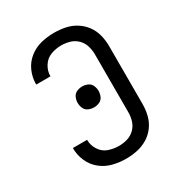

<svg xmlns="http://www.w3.org/2000/svg" viewBox="-176 -864 929 993"><g transform="rotate(-30 288.0 -367.5)"><path d="M291 8Q324 8 357 1Q390 -6 419 -23.5Q448 -41 468 -68.5Q488 -96 496 -129Q504 -162 504 -195V-540Q504 -574 496 -606.5Q488 -639 468 -666.5Q448 -694 419 -712Q390 -730 357 -736.5Q324 -743 291 -743Q251 -743 212.5 -733.5Q174 -724 142.5 -699Q111 -674 94.5 -637Q78 -600 78 -560V-557H163V-559Q163 -590 181 -618Q199 -646 229 -657Q259 -668 291 -668Q317 -668 342 -660.5Q367 -653 385.5 -634.5Q404 -616 411.5 -591Q419 -566 419 -540V-195Q419 -169 411.5 -144.5Q404 -120 385.5 -101.5Q367 -83 342 -75.5Q317 -68 291 -68Q259 -68 229 -78.5Q199 -89 181 -117Q163 -145 163 -176V-178H78V-175Q78 -136 94.5 -98.5Q111 -61 142.5 -36Q174 -11 212.5 -1.5Q251 8 291 8ZM279 -305Q295 -305 311 -312Q327 -319 334 -335Q341 -351 341 -368Q341 -384 334 -400Q327 -416 311 -423Q295 -430 279 -430Q262 -430 246 -423Q230 -416 223 -400Q216 -384 216 -368Q216 -351 223 -335Q230 -319 246 -312Q262 -305 279 -305Z"/></g></svg>

Font: Iosevka Sparkle
Style: Regular
Weight: 400
Designer: Belleve Invis
Foundry: Belleve Invis
Version: Version 4.5.0; ttfautohint (v1.8.3)